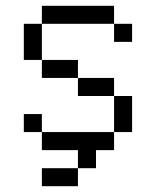

<svg xmlns="http://www.w3.org/2000/svg" viewBox="-20 -520 540 665"><path d="M437.5 -375V-437.5H375V-375ZM250 62.5H125V125H250ZM250 62.5H312.5V0H375V-62.5H125V0H250ZM125 -62.5V-125H62.5V-62.5ZM375 -62.5H437.5Q437.5 -62.5 437.5 -187.5H375Q375 -187.5 375 -62.5ZM375 -187.5V-250H250V-187.5ZM250 -250V-312.5H125V-250ZM125 -312.5Q125 -312.5 125 -437.5H62.5Q62.5 -437.5 62.5 -312.5ZM125 -437.5H375V-500H125Z"/></svg>

Font: Unifont
Style: Regular
Weight: 500
Version: Version 15.1.04